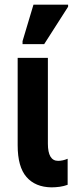

<svg xmlns="http://www.w3.org/2000/svg" viewBox="-20 -796 328 826"><path d="M201 10Q132 9 94 -34.5Q56 -78 56 -171V-547H186V-178Q186 -104 230 -104Q250 -104 271 -113V-1Q255 5 237 7.5Q219 10 201 10ZM77 -606V-619L124 -776H273V-767L170 -606Z"/></svg>

Font: Noto Sans ExtraCondensed
Style: Bold
Weight: 700
Width: 2
Designer: Monotype Design Team
Foundry: Monotype Imaging Inc.
Version: Version 2.013; ttfautohint (v1.8.4.7-5d5b)